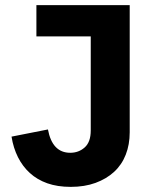

<svg xmlns="http://www.w3.org/2000/svg" viewBox="-20 -718 599 749"><path d="M486 -698V-202Q486 -154 470.5 -114.5Q455 -75 425 -47.5Q395 -20 352.5 -4.5Q310 11 256 11Q204 11 164.5 -3Q125 -17 96.5 -43Q68 -69 50 -105Q32 -141 25 -185L167 -213Q184 -122 254 -122Q287 -122 310.5 -143Q334 -164 334 -209V-576H122V-698Z"/></svg>

Font: IBM Plex Sans Thai
Style: Bold
Weight: 700
Designer: Mike Abbink, Paul van der Laan, Pieter van Rosmalen, Ben Mitchell, Mark Frömberg
Foundry: Bold Monday
Version: Version 1.2